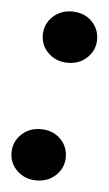

<svg xmlns="http://www.w3.org/2000/svg" viewBox="-44 -539 328 578"><g transform="rotate(5 120.5 -250.0)"><path d="M88 8Q53 8 29.5 -14.5Q6 -37 6 -69Q6 -102 29.5 -124.5Q53 -147 88 -147Q124 -147 147 -124.5Q170 -102 170 -69Q170 -37 146.5 -14.5Q123 8 88 8ZM151 -353Q116 -353 92.5 -375.5Q69 -398 69 -430Q69 -463 92.5 -485.5Q116 -508 151 -508Q187 -508 210 -485.5Q233 -463 233 -430Q233 -398 209.5 -375.5Q186 -353 151 -353Z"/></g></svg>

Font: DM Sans 36pt
Style: Bold Italic
Weight: 700
Italic angle: -10°
Designer: Colophon Foundry, Jonny Pinhorn
Foundry: Colophon Foundry
Version: Version 4.004;gftools[0.9.30]